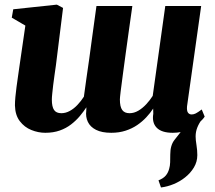

<svg xmlns="http://www.w3.org/2000/svg" viewBox="-20 -576 949 848"><path d="M691 252 680 220.5Q701.5 212 712 199.5Q722.5 187 727 170Q731 157 731.5 141Q732 125 732 106.5Q732 65 751 41.5Q770 18 786 -3L872.5 -49.5Q859 -32 851.5 -13Q844 6 844 26.5Q844 42 847.8 64.8Q851.5 87.5 851.5 109Q851.5 138.5 836.5 163.5Q821.5 188.5 797.5 207.5Q775 225.5 747.2 237Q719.5 248.5 691 252ZM227 -288Q224 -267 220.8 -244.5Q217.5 -222 215 -201Q212.5 -180 210.8 -163Q209 -146 209 -136Q209 -104.5 218.8 -90.2Q228.5 -76 251 -76Q270 -76 288.2 -86Q306.5 -96 322.2 -112.8Q338 -129.5 350.5 -149Q356 -189.5 362 -232.2Q368 -275 374 -315.5Q379 -353 384.5 -393.2Q390 -433.5 395.5 -473.2Q401 -513 406 -549.5H564.5Q558 -502 550.2 -448.2Q542.5 -394.5 535.5 -342.2Q528.5 -290 522.5 -246Q516.5 -202 513 -173Q509.5 -144 509.5 -137Q509.5 -104.5 519.8 -90.2Q530 -76 552 -76Q572 -76 590.8 -87Q609.5 -98 625.8 -115.5Q642 -133 654.5 -152.5L710 -549.5H868.5L806 -106Q804.5 -86.5 810.2 -78.5Q816 -70.5 826.5 -70.5Q835.5 -70.5 844.5 -75Q853.5 -79.5 871 -92.5L884 -61Q877 -49.5 858.2 -32.5Q839.5 -15.5 810.2 -2.5Q781 10.5 743 10.5Q694 10.5 672.2 -11.8Q650.5 -34 657 -73.5L656.5 -96.5Q644 -77 626.2 -58Q608.5 -39 585.8 -23.5Q563 -8 534.5 1.2Q506 10.5 471.5 10.5Q430 10.5 404.2 -2.5Q378.5 -15.5 368 -37.8Q357.5 -60 361 -87L361.5 -102Q349 -83 332.5 -63.2Q316 -43.5 294 -26.5Q272 -9.5 243.8 0.5Q215.5 10.5 180 10.5Q149 10.5 118.5 -1.8Q88 -14 67.5 -40.8Q47 -67.5 46 -110.5Q46 -127.5 48 -148.2Q50 -169 53 -192Q56 -215 59.5 -238.5Q63 -262 66 -284L92 -463L32 -498L38.5 -535L231 -555.5L258.5 -541Z"/></svg>

Font: Merriweather 48pt Black
Style: Italic
Weight: 900
Italic angle: -7.8°
Version: Version 2.101